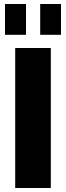

<svg xmlns="http://www.w3.org/2000/svg" viewBox="-20 -940 330 960"><path d="M234 -700V0H56V-700ZM110 -920V-766H5V-920ZM285 -920V-766H181V-920Z"/></svg>

Font: Pathway Extreme Condensed ExtraBold
Style: Regular
Weight: 800
Width: 3
Version: Version 1.001;gftools[0.9.26]